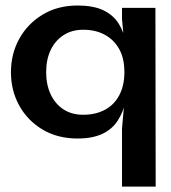

<svg xmlns="http://www.w3.org/2000/svg" viewBox="-20 -501 632 710"><path d="M554.7 -472 555.7 189H431.2V-26.1L449.5 -234L431.2 -429.9V-472ZM267.1 -480.6Q324.1 -480.6 360.8 -463.7Q397.5 -446.7 418.2 -414.7Q438.9 -382.7 447.2 -337.5Q455.5 -292.2 455.5 -234Q455.5 -176.4 445.7 -131.3Q436 -86.3 414.9 -54.3Q393.9 -22.3 357.6 -5.6Q321.3 11.2 267.1 11.2Q192.9 11.2 137.4 -21.9Q81.9 -55 51.2 -110.6Q20.5 -166.2 20.5 -233.9Q20.5 -302 51.2 -357.5Q81.9 -413.1 137.4 -446.8Q192.9 -480.6 267.1 -480.6ZM287.7 -391Q245.5 -391 214.7 -370.9Q183.9 -350.7 167.3 -315.9Q150.7 -281 150.7 -234Q150.7 -188 167.3 -152.4Q183.8 -116.9 214.5 -96.7Q245.2 -76.6 287.5 -76.6Q332.9 -76.6 367.2 -94.6Q401.6 -112.5 420.8 -148.4Q440 -184.2 440 -234Q440 -285.7 420.5 -320.1Q401 -354.5 367 -372.8Q333.1 -391 287.7 -391Z"/></svg>

Font: Panamera Thin
Style: Regular
Weight: 100
Designer: Bastien Sozeau
Foundry: NBR — Bastien Sozeau
Version: Version 3.003;gftools[0.9.33]